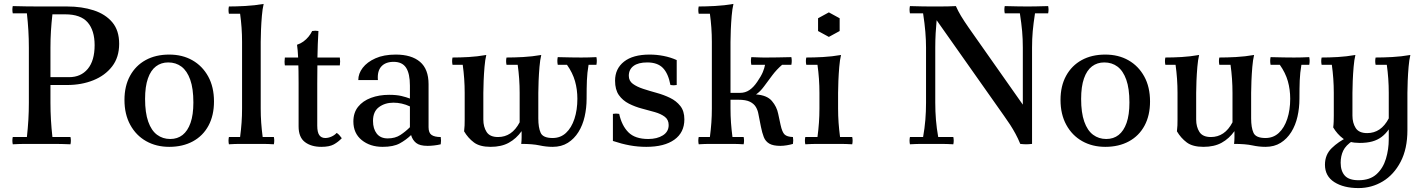

<svg xmlns="http://www.w3.org/2000/svg" viewBox="-20 -733 7269 978"><path d="M45 2Q41 -17 45 -35H117Q122 -80 124.5 -122.5Q127 -165 127 -210V-490Q127 -535 124.5 -577.5Q122 -620 117 -665H45Q41 -684 45 -702Q80 -701 114 -700.5Q148 -700 182 -700H322Q397 -700 457 -680.5Q517 -661 552 -619.5Q587 -578 587 -510Q587 -441 551 -394.5Q515 -348 455 -324Q395 -300 322 -300H182V-340H332Q392 -340 427 -382Q462 -424 462 -503Q462 -578 426.5 -619Q391 -660 312 -660H247Q242 -615 239.5 -575Q237 -535 237 -490V-210Q237 -165 239.5 -122.5Q242 -80 247 -35H339Q343 -17 339 2Q290 0 253.5 0Q217 0 182 0Q148 0 114 0Q80 0 45 2Z M837 -415Q801 -415 774.5 -395Q748 -375 733.5 -333.5Q719 -292 719 -229Q719 -159 735 -113.5Q751 -68 780 -46.5Q809 -25 847 -25L842 15Q776 15 724.5 -14Q673 -43 643.5 -97Q614 -151 614 -224Q614 -295 642.5 -347Q671 -399 722 -427Q773 -455 842 -455ZM847 -25Q884 -25 910 -45.5Q936 -66 950.5 -107Q965 -148 965 -211Q965 -282 949 -327Q933 -372 904.5 -393.5Q876 -415 837 -415L842 -455Q909 -455 960 -426Q1011 -397 1040.5 -343.5Q1070 -290 1070 -216Q1070 -145 1042 -93Q1014 -41 962.5 -13Q911 15 842 15Z M1375 -35Q1379 -17 1375 2Q1344 0 1317 0Q1290 0 1261 0Q1232 0 1204.5 0Q1177 0 1146 2Q1142 -17 1146 -35H1203Q1208 -73 1210.5 -108Q1213 -143 1213 -180V-520Q1213 -592 1203 -663H1146Q1142 -682 1146 -700Q1181 -700 1229 -702.5Q1277 -705 1323 -713Q1317 -688 1314 -652.5Q1311 -617 1309.5 -581Q1308 -545 1308 -520V-180Q1308 -143 1310.5 -108Q1313 -73 1318 -35Z M1617 15Q1565 15 1533 -9.5Q1501 -34 1501 -89V-310Q1501 -337 1500.5 -371.5Q1500 -406 1498.5 -441.5Q1497 -477 1493 -505Q1511 -511 1525.5 -521.5Q1540 -532 1551.5 -546Q1563 -560 1570 -575Q1586 -578 1602 -575Q1598 -508 1597 -441.5Q1596 -375 1596 -308V-93Q1596 -59 1606.5 -44.5Q1617 -30 1637 -30Q1652 -30 1668 -37Q1684 -44 1695 -56Q1703 -51 1709 -44Q1715 -37 1721 -29Q1703 -10 1680.5 2.5Q1658 15 1617 15ZM1431 -400Q1428 -420 1431 -440H1711Q1714 -420 1711 -400Z M1929 15Q1865 15 1822.5 -19.5Q1780 -54 1780 -114Q1780 -159 1804 -189Q1828 -219 1869.5 -234.5Q1911 -250 1962 -250Q2000 -250 2025 -244Q2050 -238 2068 -231V-191Q2027 -210 1984 -210Q1941 -210 1910.5 -187.5Q1880 -165 1880 -117Q1880 -77 1899 -52.5Q1918 -28 1955 -28Q1993 -28 2019.5 -45.5Q2046 -63 2068 -85L2074 -45Q2048 -20 2016 -2.5Q1984 15 1929 15ZM2163 -304V-85Q2163 -56 2178.5 -45.5Q2194 -35 2225 -35Q2228 -17 2225 2Q2209 6 2190.5 8Q2172 10 2158 10Q2118 10 2099.5 -5Q2081 -20 2074 -45L2068 -85V-297Q2068 -358 2048.5 -388Q2029 -418 1985 -418Q1944 -418 1922.5 -394.5Q1901 -371 1905 -325H1805Q1805 -358 1827.5 -387.5Q1850 -417 1892.5 -436Q1935 -455 1996 -455Q2076 -455 2119.5 -418Q2163 -381 2163 -304Z M2479 15Q2424 15 2394 -7.5Q2364 -30 2344 -64Q2346 -79 2346.5 -94Q2347 -109 2347 -124V-260Q2347 -332 2337 -403H2285Q2281 -422 2285 -440Q2324 -440 2367.5 -442.5Q2411 -445 2457 -453Q2451 -428 2448 -392.5Q2445 -357 2443.5 -321Q2442 -285 2442 -260V-124Q2442 -87 2458.5 -61Q2475 -35 2517 -35Q2552 -35 2579.5 -53.5Q2607 -72 2627 -110L2637 -65Q2610 -27 2572 -6Q2534 15 2479 15ZM3018 -442Q3022 -423 3018 -403H2978Q2971 -362 2969.5 -323.5Q2968 -285 2968 -230Q2968 -183 2958 -139Q2948 -95 2926.5 -60.5Q2905 -26 2872.5 -5.5Q2840 15 2795 15Q2762 15 2727.5 7.5Q2693 0 2635 0Q2637 -17 2637 -33Q2637 -49 2637 -65L2627 -110V-260Q2627 -332 2617 -403H2560Q2556 -422 2560 -440Q2599 -440 2645 -442.5Q2691 -445 2737 -453Q2731 -428 2728 -392.5Q2725 -357 2723.5 -321Q2722 -285 2722 -260V-130Q2722 -83 2734 -56.5Q2746 -30 2795 -30Q2835 -30 2863 -56Q2891 -82 2906 -127.5Q2921 -173 2921 -230Q2921 -277 2909 -319.5Q2897 -362 2868 -403H2821Q2817 -423 2821 -442Q2856 -441 2889.5 -440.5Q2923 -440 2941 -440Q2958 -440 2978.5 -440.5Q2999 -441 3018 -442Z M3272 15Q3229 15 3188 7.5Q3147 0 3102 -15V-153Q3118 -156 3134 -153Q3147 -93 3181 -59Q3215 -25 3282 -25Q3327 -25 3356.5 -43.5Q3386 -62 3386 -96Q3386 -123 3366.5 -138Q3347 -153 3315.5 -162Q3284 -171 3249.5 -180Q3215 -189 3183.5 -205Q3152 -221 3132.5 -248.5Q3113 -276 3113 -322Q3113 -383 3158.5 -419Q3204 -455 3289 -455Q3325 -455 3360.5 -448Q3396 -441 3427 -427V-300Q3411 -297 3395 -300Q3384 -359 3356.5 -387Q3329 -415 3277 -415Q3231 -415 3207 -397Q3183 -379 3183 -347Q3183 -321 3203.5 -306Q3224 -291 3256 -280.5Q3288 -270 3324.5 -260Q3361 -250 3393 -234.5Q3425 -219 3445.5 -193Q3466 -167 3466 -125Q3466 -58 3415 -21.5Q3364 15 3272 15Z M3539 2Q3535 -17 3539 -35H3596Q3601 -73 3603.5 -108Q3606 -143 3606 -180V-520Q3606 -592 3596 -663H3539Q3535 -682 3539 -700Q3574 -700 3622 -702.5Q3670 -705 3716 -713Q3710 -688 3707 -652.5Q3704 -617 3702.5 -581Q3701 -545 3701 -520V-180Q3701 -143 3703.5 -108Q3706 -73 3711 -35H3768Q3772 -17 3768 2Q3737 0 3710 0Q3683 0 3654 0Q3625 0 3597.5 0Q3570 0 3539 2ZM3955 10Q3918 10 3898.5 -1.5Q3879 -13 3870.5 -35Q3862 -57 3856 -87L3843 -153Q3840 -171 3830.5 -187.5Q3821 -204 3800.5 -214.5Q3780 -225 3740 -225H3701V-260H3750Q3776 -260 3797 -274Q3818 -288 3837 -316Q3857 -345 3865.5 -365.5Q3874 -386 3877 -403H3807Q3803 -423 3807 -442Q3835 -441 3847.5 -440.5Q3860 -440 3867.5 -440Q3875 -440 3888 -440Q3908 -440 3938.5 -440.5Q3969 -441 4011 -442Q4015 -423 4011 -403H3964Q3936 -379 3913.5 -349Q3891 -319 3871.5 -292.5Q3852 -266 3831 -252Q3887 -248 3912 -218.5Q3937 -189 3944 -153L3956 -97Q3964 -60 3976.5 -48Q3989 -36 4019 -35Q4022 -18 4019 0Q4006 4 3988 7Q3970 10 3955 10Z M4321 -35Q4325 -17 4321 2Q4287 0 4259 0Q4231 0 4202 0Q4173 0 4145 0Q4117 0 4082 2Q4078 -17 4082 -35H4144Q4149 -73 4151.5 -108Q4154 -143 4154 -180V-260Q4154 -332 4144 -403H4087Q4083 -422 4087 -440Q4126 -440 4172 -442.5Q4218 -445 4264 -453Q4258 -428 4255 -392.5Q4252 -357 4250.5 -321Q4249 -285 4249 -260V-180Q4249 -143 4251.5 -108Q4254 -73 4259 -35ZM4202 -670 4257 -640V-575L4202 -545L4147 -575V-640Z M5177 0Q5166 -27 5153 -51Q5140 -75 5125.5 -97.5Q5111 -120 5095 -142L4751 -630L4720 -700Q4742 -700 4765 -700Q4788 -700 4809.5 -700.5Q4831 -701 4849 -702Q4860 -677 4875 -652Q4890 -627 4915 -591L5190 -200L5237 0Q5219 2 5207 2Q5195 2 5177 0ZM4615 2Q4611 -17 4615 -35H4682Q4690 -80 4693.5 -122.5Q4697 -165 4697 -210V-490Q4697 -528 4693.5 -570.5Q4690 -613 4682 -665H4615Q4611 -684 4615 -702Q4650 -701 4676 -700.5Q4702 -700 4720 -700L4751 -630Q4748 -600 4746 -564Q4744 -528 4744 -490V-210Q4744 -165 4747.5 -122.5Q4751 -80 4759 -35H4836Q4840 -17 4836 2Q4802 0 4770.5 0Q4739 0 4720 0Q4702 0 4676 0Q4650 0 4615 2ZM5237 0 5190 -200V-490Q5190 -535 5186.5 -574Q5183 -613 5175 -665H5098Q5094 -684 5098 -702Q5133 -701 5164.5 -700.5Q5196 -700 5215 -700Q5232 -700 5258.5 -700.5Q5285 -701 5319 -702Q5323 -684 5319 -665H5252Q5244 -613 5240.5 -574Q5237 -535 5237 -490Z M5605 -415Q5569 -415 5542.5 -395Q5516 -375 5501.5 -333.5Q5487 -292 5487 -229Q5487 -159 5503 -113.5Q5519 -68 5548 -46.5Q5577 -25 5615 -25L5610 15Q5544 15 5492.5 -14Q5441 -43 5411.5 -97Q5382 -151 5382 -224Q5382 -295 5410.5 -347Q5439 -399 5490 -427Q5541 -455 5610 -455ZM5615 -25Q5652 -25 5678 -45.5Q5704 -66 5718.5 -107Q5733 -148 5733 -211Q5733 -282 5717 -327Q5701 -372 5672.5 -393.5Q5644 -415 5605 -415L5610 -455Q5677 -455 5728 -426Q5779 -397 5808.5 -343.5Q5838 -290 5838 -216Q5838 -145 5810 -93Q5782 -41 5730.5 -13Q5679 15 5610 15Z M6110 15Q6055 15 6025 -7.5Q5995 -30 5975 -64Q5977 -79 5977.5 -94Q5978 -109 5978 -124V-260Q5978 -332 5968 -403H5916Q5912 -422 5916 -440Q5955 -440 5998.5 -442.5Q6042 -445 6088 -453Q6082 -428 6079 -392.5Q6076 -357 6074.5 -321Q6073 -285 6073 -260V-124Q6073 -87 6089.5 -61Q6106 -35 6148 -35Q6183 -35 6210.5 -53.5Q6238 -72 6258 -110L6268 -65Q6241 -27 6203 -6Q6165 15 6110 15ZM6649 -442Q6653 -423 6649 -403H6609Q6602 -362 6600.5 -323.5Q6599 -285 6599 -230Q6599 -183 6589 -139Q6579 -95 6557.5 -60.5Q6536 -26 6503.5 -5.5Q6471 15 6426 15Q6393 15 6358.5 7.5Q6324 0 6266 0Q6268 -17 6268 -33Q6268 -49 6268 -65L6258 -110V-260Q6258 -332 6248 -403H6191Q6187 -422 6191 -440Q6230 -440 6276 -442.5Q6322 -445 6368 -453Q6362 -428 6359 -392.5Q6356 -357 6354.5 -321Q6353 -285 6353 -260V-130Q6353 -83 6365 -56.5Q6377 -30 6426 -30Q6466 -30 6494 -56Q6522 -82 6537 -127.5Q6552 -173 6552 -230Q6552 -277 6540 -319.5Q6528 -362 6499 -403H6452Q6448 -423 6452 -442Q6487 -441 6520.5 -440.5Q6554 -440 6572 -440Q6589 -440 6609.5 -440.5Q6630 -441 6649 -442Z M6906 -5Q6851 -5 6821 -27.5Q6791 -50 6771 -84Q6773 -99 6773.5 -114Q6774 -129 6774 -144V-260Q6774 -332 6764 -403H6712Q6708 -422 6712 -440Q6751 -440 6794.5 -442.5Q6838 -445 6884 -453Q6878 -428 6875 -392.5Q6872 -357 6870.5 -321Q6869 -285 6869 -260V-144Q6869 -107 6885.5 -81Q6902 -55 6944 -55Q6979 -55 7006.5 -73.5Q7034 -92 7054 -130V-74Q7038 -51 7017.5 -35.5Q6997 -20 6970 -12.5Q6943 -5 6906 -5ZM6987 -440Q7026 -440 7072 -442.5Q7118 -445 7164 -453Q7158 -428 7155 -392.5Q7152 -357 7150.5 -321Q7149 -285 7149 -260V-70Q7149 25 7114.5 91Q7080 157 7023.5 191Q6967 225 6900 225Q6824 225 6776.5 194.5Q6729 164 6729 106Q6729 55 6763.5 21.5Q6798 -12 6844 -34L6872 -17Q6835 7 6822 34.5Q6809 62 6809 96Q6809 138 6830 161.5Q6851 185 6900 185Q6958 185 6991.5 154.5Q7025 124 7039.5 76Q7054 28 7054 -24V-260Q7054 -332 7044 -403H6987Q6983 -422 6987 -440Z"/></svg>

Font: Poltawski Nowy
Style: Regular
Weight: 400
Designer: Adam Pótawski, Mateusz Machalski, Borys Kosmynka, Ania Wieluska
Foundry: Capitalics.wtf
Version: Version 1.001;gftools[0.9.25]